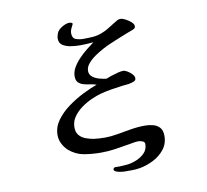

<svg xmlns="http://www.w3.org/2000/svg" viewBox="-93 -874 1187 1101"><g transform="rotate(-10 500.0 -323.5)"><path d="M805 -38Q805 8 778.5 41Q752 74 713 93.5Q674 113 634 120Q612 124 588 124Q564 124 542 124Q537 124 522.5 122Q508 120 496 115Q484 110 484 102Q484 96 488.5 93Q493 90 497 90Q512 91 529.5 90Q547 89 562 88Q588 86 617.5 74.5Q647 63 668 42Q689 21 689 -11Q689 -23 676 -28Q663 -33 652 -33Q637 -33 622.5 -30Q608 -27 594 -25Q554 -18 513 -12Q472 -6 431 -6Q381 -6 333 -14Q285 -22 245 -56Q226 -74 214 -97.5Q202 -121 202 -148Q202 -194 230 -233Q258 -272 301 -303.5Q344 -335 390 -358Q436 -381 473 -394Q457 -400 437 -402.5Q417 -405 399 -410Q381 -415 369 -427Q357 -439 357 -463Q357 -489 371.5 -514Q386 -539 408 -562Q430 -585 454 -604Q478 -623 497 -637Q478 -635 458 -634Q438 -633 418 -633Q398 -633 370 -636.5Q342 -640 320.5 -652.5Q299 -665 299 -693Q299 -701 301 -708Q303 -715 305 -722Q312 -741 334.5 -755Q357 -769 376 -771Q384 -772 392.5 -768.5Q401 -765 397 -758Q393 -751 386.5 -737Q380 -723 380 -711Q380 -681 400 -673.5Q420 -666 444 -666Q471 -666 499 -668Q527 -670 552 -680Q576 -689 593.5 -700.5Q611 -712 628 -722Q647 -734 654.5 -738Q662 -742 673 -742Q684 -742 701.5 -733Q719 -724 733 -711.5Q747 -699 747 -687Q747 -678 741.5 -674Q736 -670 728 -667Q722 -665 704 -658Q686 -651 663.5 -642Q641 -633 620.5 -624.5Q600 -616 591 -612Q574 -605 548.5 -591.5Q523 -578 497.5 -560.5Q472 -543 455 -522.5Q438 -502 438 -480Q438 -458 455 -445Q472 -432 494.5 -426Q517 -420 534 -418Q546 -423 565.5 -429.5Q585 -436 604.5 -441Q624 -446 636 -446Q646 -446 660.5 -437.5Q675 -429 686.5 -416.5Q698 -404 698 -393Q698 -380 686 -375Q674 -370 663 -368Q651 -365 639 -364.5Q627 -364 615 -362Q584 -358 553 -353Q522 -348 491 -340Q464 -333 431.5 -318.5Q399 -304 370.5 -283Q342 -262 323.5 -235Q305 -208 305 -175Q305 -146 319.5 -129Q334 -112 356.5 -103.5Q379 -95 403 -91Q419 -89 436 -88Q453 -87 469 -87Q502 -87 541 -94Q580 -101 622 -108Q664 -115 706 -115Q729 -115 752 -109Q775 -103 790 -86.5Q805 -70 805 -38Z"/></g></svg>

Font: Kaisei Tokumin ExtraBold
Style: Regular
Weight: 800
Designer: Font-Kai, 金井和夫
Foundry: KAZUO KANAI
Version: Version 5.003